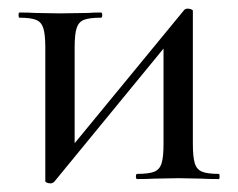

<svg xmlns="http://www.w3.org/2000/svg" viewBox="-20 -415 552 445"><path d="M85 5V-305Q85 -335 80.5 -349.5Q76 -364 63.5 -369Q51 -374 25 -374Q23 -374 23 -380Q23 -386 25 -386Q48 -386 61 -385L118 -384L184 -385Q195 -386 214 -386Q217 -386 217 -380Q217 -374 214 -374Q187 -374 174.5 -369Q162 -364 157.5 -349.5Q153 -335 153 -305V-63L125 -49L407 -392Q410 -395 415 -395Q419 -395 423 -393.5Q427 -392 427 -390V-81Q427 -51 431.5 -36.5Q436 -22 448.5 -17Q461 -12 487 -12Q489 -12 489 -6Q489 0 487 0Q461 0 447 -1L394 -2L338 -1Q323 0 298 0Q295 0 295 -6Q295 -12 298 -12Q325 -12 337.5 -17Q350 -22 354.5 -36.5Q359 -51 359 -81V-326L389 -339L106 6Q102 10 97 10Q93 10 89 8.5Q85 7 85 5Z"/></svg>

Font: Cormorant Garamond Medium
Style: Regular
Weight: 500
Designer: Christian Thalmann (Catharsis Fonts)
Foundry: Catharsis Fonts
Version: Version 4.000